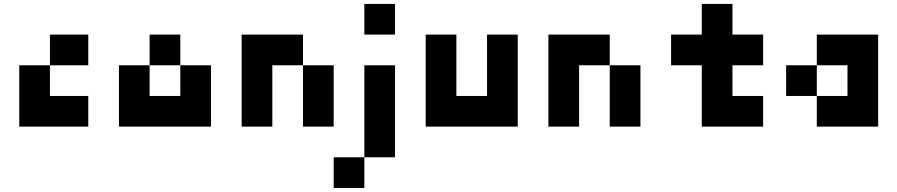

<svg xmlns="http://www.w3.org/2000/svg" viewBox="-20 -645 4571 978"><path d="M429.7 -468.8V-312.5H234.4V-156.2H429.7V0H78.1V-312.5H234.4V-468.8Z M898.4 -312.5H742.2V-156.2H898.4ZM1054.7 0H585.9V-312.5H742.2V-468.8H898.4V-312.5H1054.7Z M1210.9 0V-468.8H1523.4V-312.5H1679.7V0H1523.4V-312.5H1367.2V0Z M1835.9 156.2V312.5H1679.7V156.2H1835.9V-312.5H1992.2V156.2ZM1992.2 -625V-468.8H1835.9V-625Z M2148.4 -468.8H2304.7V-156.2H2460.9V-468.8H2617.2V0H2148.4Z M2773.4 0V-468.8H3085.9V-312.5H3242.2V0H3085.9V-312.5H2929.7V0Z M3554.7 -312.5H3398.4V-468.8H3554.7V-625H3710.9V-468.8H3867.2V-312.5H3710.9V-156.2H3867.2V0H3554.7Z M4296.9 -156.2V-312.5H4140.6V-156.2ZM4140.6 0V-156.2H3984.4V-312.5H4140.6V-468.8H4453.1V0Z"/></svg>

Font: Sorena-Fanum Normal
Style: Regular
Weight: 400
Designer: Mohammad Darvishi
Version: Version 1.000;March 20, 2024;FontCreator 15.0.0.2958 64-bit